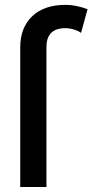

<svg xmlns="http://www.w3.org/2000/svg" viewBox="-20 -753 394 773"><path d="M167 -563.5V0H61.5V-562.5Q61.5 -641.6 109.6 -687.5Q157.7 -733.4 242.7 -733.4Q268.1 -733.4 291.7 -728Q315.4 -722.7 332.5 -715.8L306.2 -620.6Q296.4 -628.4 278.1 -634Q259.8 -639.6 243.2 -639.6Q167 -639.6 167 -563.5Z"/></svg>

Font: Giphurs Medium
Style: Regular
Weight: 500
Version: Version 0.920; ttfautohint (v1.8.4.7-5d5b)